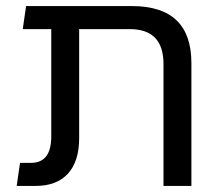

<svg xmlns="http://www.w3.org/2000/svg" viewBox="-20 -613 725 633"><path d="M35 0 46 -76H82Q149 -76 149 -163V-517H55L66 -593H415Q611 -593 611 -405V0H519V-402Q519 -517 408 -517H241V-158Q241 -81 204 -40.5Q167 0 97 0Z"/></svg>

Font: Go Noto Current
Style: Regular
Weight: 400
Designer: Monotype Design Team
Foundry: Monotype Imaging Inc.
Version: Version 2.007; ttfautohint (v1.8) -l 8 -r 50 -G 200 -x 14 -D